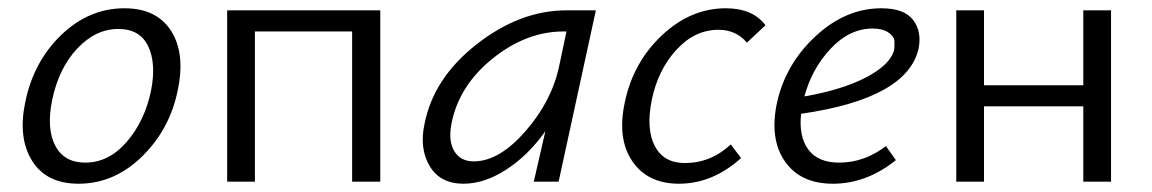

<svg xmlns="http://www.w3.org/2000/svg" viewBox="-20 -439 2783 464"><path d="M170 5Q92 5 57.5 -50.5Q23 -106 41 -192Q61 -290 128 -354.5Q195 -419 281 -419Q358 -419 393 -365Q428 -311 410 -223Q391 -127 323.5 -61Q256 5 170 5ZM186 -46Q243 -46 286.5 -96.5Q330 -147 345 -220Q358 -286 338 -327.5Q318 -369 266 -369Q211 -369 166.5 -321.5Q122 -274 106 -197Q92 -128 113.5 -87Q135 -46 186 -46Z M899 -414V0H831V-363H596V0H529V-414Z M1349 -414H1420L1330 0H1270L1298 -122Q1257 -64 1204 -29.5Q1151 5 1100 5Q1044 5 1018.5 -37.5Q993 -80 1006 -140Q1028 -251 1132.5 -332.5Q1237 -414 1349 -414ZM1125 -49Q1186 -49 1249.5 -121.5Q1313 -194 1331 -278L1349 -363H1342Q1252 -363 1170.5 -297.5Q1089 -232 1071 -140Q1063 -98 1078 -73.5Q1093 -49 1125 -49Z M1785 -336Q1759 -367 1716 -367Q1659 -367 1614.5 -318.5Q1570 -270 1555 -197Q1541 -127 1562.5 -86Q1584 -45 1635 -45Q1698 -45 1746 -90L1771 -57Q1702 5 1621 5Q1545 5 1508 -49.5Q1471 -104 1490 -192Q1510 -288 1579.5 -353.5Q1649 -419 1734 -419Q1799 -419 1830 -378Z M2110 -419Q2165 -419 2186.5 -391Q2208 -363 2200 -322Q2173 -201 1916 -164Q1910 -109 1933.5 -77.5Q1957 -46 2008 -46Q2069 -46 2121 -86L2145 -52Q2074 5 1993 5Q1914 5 1876.5 -49.5Q1839 -104 1858 -192Q1879 -285 1951.5 -352Q2024 -419 2110 -419ZM2141 -319Q2142 -328 2141.5 -339.5Q2141 -351 2127 -360.5Q2113 -370 2089 -370Q2033 -370 1987.5 -321.5Q1942 -273 1924 -206Q2016 -222 2074 -252.5Q2132 -283 2141 -319Z M2598 -414H2665V0H2598V-182H2358V0H2291V-414H2358V-233H2598Z"/></svg>

Font: EauTest
Style: Italic
Weight: 400
Italic angle: -12°
Designer: Christian Thalmann (Catharsis Fonts)
Version: Version 0.001;PS 000.001;hotconv 1.0.88;makeotf.lib2.5.64775